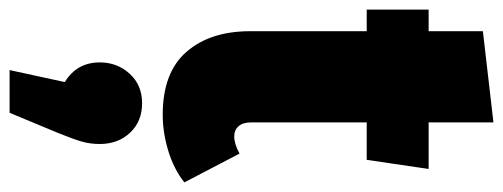

<svg xmlns="http://www.w3.org/2000/svg" viewBox="-349 -365 1048 400"><g transform="rotate(90 175.0 -165.0)"><path d="M355 -25Q327 -3 289 8.5Q251 20 214 20Q126 20 83 -29.5Q40 -79 40 -162V-405H-5V-534H40V-647L230 -669V-534H327L308 -405H230V-164Q230 -147 238 -138Q246 -129 259 -129Q275 -129 295 -140ZM275 151Q275 171 270 188.5Q265 206 252 238L210 339H121L146 224Q105 199 105 151Q105 115 128.5 89Q152 63 190 63Q228 63 251.5 88Q275 113 275 151Z"/></g></svg>

Font: Fira Sans Extra Condensed Black
Style: Regular
Weight: 900
Width: 1
Designer: Carrois Corporate & Edenspiekermann AG
Foundry: Carrois Corporate GbR & Edenspiekermann AG
Version: Version 4.203